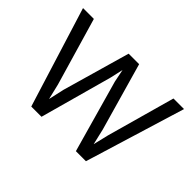

<svg xmlns="http://www.w3.org/2000/svg" viewBox="-111 -786 1022 1022"><g transform="rotate(45 400.5 -274.5)"><path d="M195.8 8.8 20 -556.6H101.6L213.4 -174.3L234.4 -86.4L253.9 -174.3L363.3 -556.6H442.4L551.3 -174.3L572.3 -84.5L593.3 -171.9L700.7 -556.6H780.3L607.4 8.8H531.7L416.5 -399.9L401.9 -472.2L385.7 -399.9L272.9 8.8Z"/></g></svg>

Font: HaufeMerriweatherSansLt
Style: Regular
Weight: 300
Designer: Eben Sorkin
Foundry: Eben Sorkin
Version: Version 1.56